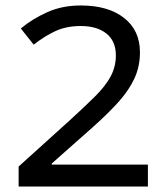

<svg xmlns="http://www.w3.org/2000/svg" viewBox="-20 -774 612 701"><path d="M520 -93H48V-166L235 -335Q291 -386 328.5 -423.5Q366 -461 384.5 -496Q403 -531 403 -572Q403 -624 368.5 -651.5Q334 -679 275 -679Q223 -679 183.5 -661Q144 -643 103 -611L56 -670Q98 -705 152.5 -729.5Q207 -754 275 -754Q375 -754 433 -708.5Q491 -663 491 -583Q491 -531 470.5 -487Q450 -443 411.5 -400.5Q373 -358 318 -309L169 -177V-173H520Z"/></svg>

Font: Noto Sans Telugu UI
Style: Regular
Weight: 400
Designer: Jelle Bosma - Monotype Design Team
Foundry: Monotype Imaging Inc.
Version: Version 2.005; ttfautohint (v1.8.4.7-5d5b)